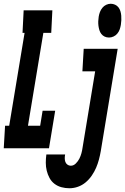

<svg xmlns="http://www.w3.org/2000/svg" viewBox="-44 -790 667 1023"><path d="M-24 0 -17 -120H5L87 -615H76L82 -735H235L229 -615H187L105 -120H170L183 -200H250L217 0ZM537 -590Q524 -590 513.5 -595Q503 -600 496 -609Q489 -618 485.5 -629.5Q482 -641 480.5 -653Q479 -665 479.5 -677Q480 -689 482 -702Q484 -714 488.5 -726Q493 -738 501.5 -748.5Q510 -759 522 -764.5Q534 -770 546 -770Q558 -770 569 -765Q580 -760 587 -751Q594 -742 597.5 -730.5Q601 -719 602 -707Q603 -695 602.5 -683Q602 -671 600 -658Q598 -646 594 -634Q590 -622 581.5 -611.5Q573 -601 561 -595.5Q549 -590 537 -590ZM326 213Q304 213 283.5 207.5Q263 202 246.5 189.5Q230 177 220 158.5Q210 140 205 119.5Q200 99 200 77Q200 55 203 33H303Q301 43 301 53Q301 63 304 72Q307 81 315 87Q323 93 333 93Q348 93 360 81Q372 69 379 55Q386 41 390 26Q394 11 396 -4L463 -410H395L402 -530H583L493 15Q489 38 483 60.5Q477 83 468 104Q459 125 445 145.5Q431 166 412.5 181.5Q394 197 371.5 205Q349 213 326 213Z"/></svg>

Font: Iosevka Curly Slab HvExObl
Style: Regular
Weight: 900
Width: 7
Italic angle: -9°
Monospace: yes
Designer: Belleve Invis
Foundry: Belleve Invis
Version: Version 11.1.0; ttfautohint (v1.8.3)